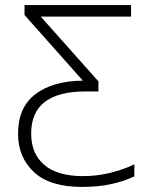

<svg xmlns="http://www.w3.org/2000/svg" viewBox="-20 -734 602 764"><path d="M306.2 9.8Q178.2 9.8 115 -49.3Q51.8 -108.4 51.8 -201.7Q51.8 -307.1 121.3 -359.6Q190.9 -412.1 309.6 -413.1L77.6 -674.3V-713.9H501.5V-668H142.1L371.6 -410.2V-370.1H317.9Q213.9 -370.1 158.9 -328.9Q104 -287.6 104 -202.1Q104 -122.1 156.5 -77.6Q209 -33.2 310.1 -33.2Q365.7 -33.2 419.2 -46.4Q472.7 -59.6 514.6 -80.1V-32.2Q474.1 -12.7 422.4 -1.5Q370.6 9.8 306.2 9.8Z"/></svg>

Font: Open Sans Light
Style: Regular
Weight: 300
Designer: Monotype Design Team
Foundry: Monotype Imaging Inc.
Version: Version 3.000; ttfautohint (v1.8.4)